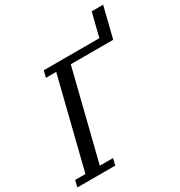

<svg xmlns="http://www.w3.org/2000/svg" viewBox="-218 -996 1065 1133"><g transform="rotate(-30 314.5 -429.0)"><path d="M-10 -45H60L212 -653H142L153 -698H532L572 -858H650L598 -649H309L158 -45H248L237 0H-21Z"/></g></svg>

Font: IBM Plex Serif Text
Style: Italic
Weight: 450
Italic angle: -14°
Designer: Mike Abbink, Paul van der Laan, Pieter van Rosmalen
Foundry: Bold Monday
Version: Version 3.001